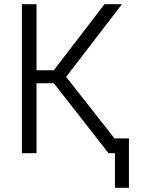

<svg xmlns="http://www.w3.org/2000/svg" viewBox="-20 -727 669 911"><path d="M235.4 -332H153.3V0H84V-707H153.3V-393.6H235.4L475.6 -707H558.6L293.9 -362.3L525.4 -67.4V-70.3H591.8V164.1H525.4V0H495.1Z"/></svg>

Font: Pretendard JP Light
Style: Regular
Weight: 300
Designer: Base glyphs from Inter by Rasmus Andersson; Hangeul glyphs from Noto Sans CJK(Source Han Sans) by Jang Soo-young and Kan
Foundry: Kil Hyung-jin
Version: Version 1.309